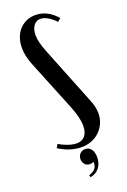

<svg xmlns="http://www.w3.org/2000/svg" viewBox="-166 -761 648 983"><g transform="rotate(-20 158.0 -269.5)"><path d="M202 -92Q202 -137 174 -205L65 -474Q43 -527 43 -573Q43 -603 52 -628Q61 -653 77 -670.5Q93 -688 115 -698Q137 -708 164 -708Q230 -708 280 -650L263 -635Q245 -655 223 -668Q201 -681 182 -681Q159 -681 145 -661.5Q131 -642 131 -609Q131 -574 154 -516L279 -203Q297 -161 297 -124Q297 -96 286 -71.5Q275 -47 256.5 -29Q238 -11 212.5 -1Q187 9 157 9Q128 9 96 -1Q64 -11 35 -30L46 -49Q72 -34 96.5 -26Q121 -18 141 -18Q170 -18 186 -37.5Q202 -57 202 -92ZM188 100Q178 105 168 105Q151 105 140.5 93.5Q130 82 130 65Q130 47 141.5 35.5Q153 24 170 24Q190 24 202 40Q214 56 214 83Q214 117 196.5 140Q179 163 147 169L144 157Q193 142 188 100Z"/></g></svg>

Font: Moniqa Narrow Heading
Style: Bold
Weight: 700
Width: 4
Designer: Rajesh Rajput
Foundry: Rajesh Rajput
Version: Version 1.000